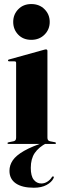

<svg xmlns="http://www.w3.org/2000/svg" viewBox="-20 -692 298 923"><path d="M203 -11 206 -5.5Q166 15.5 147 43.5Q128 71.5 128 115Q128 154 142.2 172Q156.5 190 178.5 190Q194.5 190 208.2 181Q222 172 229 160Q231 157 233 156.2Q235 155.5 237 156.5Q238.5 157.5 238.8 159.5Q239 161.5 237 165.5Q228 184 203.8 197.2Q179.5 210.5 142.5 210.5Q86.5 210.5 56 189.5Q25.5 168.5 25.5 129Q25.5 102.5 41.2 79Q57 55.5 95.8 33.2Q134.5 11 203 -11ZM208 -447.5V-30.5Q208 -23 210.8 -18.8Q213.5 -14.5 220 -13L243 -8.5Q246.5 -8 247.8 -6.8Q249 -5.5 249 -4Q249 -2 247.8 -1Q246.5 0 244 0H21Q19 0 17.5 -1Q16 -2 16 -4Q16 -5.5 17.2 -6.5Q18.5 -7.5 21.5 -8L45.5 -13Q52 -14.5 54.8 -18.8Q57.5 -23 57.5 -30.5V-389.5Q57.5 -393.5 55.8 -395.2Q54 -397 49.5 -397H23.5Q20.5 -397.5 19.5 -398.5Q18.5 -399.5 18.5 -401.5Q18.5 -403.5 19.8 -404.5Q21 -405.5 23 -406L189 -452Q194.5 -453.5 196.5 -454Q198.5 -454.5 201.5 -454.5Q204.5 -454.5 206.2 -452.5Q208 -450.5 208 -447.5ZM130.5 -500.5Q91.5 -500.5 67.5 -525.5Q43.5 -550.5 43.5 -586.5Q43.5 -622.5 67.8 -647.5Q92 -672.5 130.5 -672.5Q169.5 -672.5 194.2 -647.5Q219 -622.5 219 -586.5Q219 -550.5 194 -525.5Q169 -500.5 130.5 -500.5Z"/></svg>

Font: Fraunces 120pt
Style: Bold
Weight: 700
Version: Version 1.000;[b76b70a41]